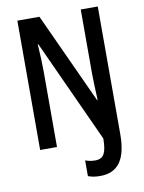

<svg xmlns="http://www.w3.org/2000/svg" viewBox="-98 -781 782 1044"><g transform="rotate(-10 293.5 -259.0)"><path d="M370 196Q351 196 334.5 193.5Q318 191 303 185V98Q315 103 329 105.5Q343 108 358 108Q393 108 407 82.5Q421 57 421 -2L162 -568H159Q162 -520 163.5 -482Q165 -444 165 -417V0H72V-714H194L424 -213H427Q425 -260 423.5 -297Q422 -334 422 -359V-714H516V-10Q516 95 480 145.5Q444 196 370 196Z"/></g></svg>

Font: Noto Sans Kannada ExtraCondensed Medium
Style: Regular
Weight: 500
Width: 2
Designer: Jelle Bosma - Monotype Design Team
Foundry: Monotype Imaging Inc.
Version: Version 2.005; ttfautohint (v1.8.4.7-5d5b)